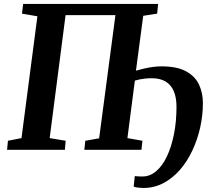

<svg xmlns="http://www.w3.org/2000/svg" viewBox="-20 -763 1072 978"><path d="M710 194.5Q700 194.5 684 192.8Q668 191 661 187.5L666.5 134Q673.5 135 684.2 135.5Q695 136 706 136Q743.5 136 775.2 109.2Q807 82.5 830 34.2Q853 -14 866 -78.8Q879 -143.5 879 -219.5Q879 -266.5 865 -299Q851 -331.5 823 -348Q795 -364.5 753.5 -364.5Q736 -364.5 721 -363Q706 -361.5 692.8 -358.8Q679.5 -356 667 -352.5L629 -59.5L705.5 -46L700.5 0H409.5L414.5 -46L485 -58.5L568 -686H314L233 -59.5L314.5 -46L310.5 0H16L20.5 -46L89.5 -59.5L170.5 -680L92 -693.5L98 -743H785.5L780.5 -693.5L709.5 -682.5L672.5 -403Q693.5 -409 715.2 -414Q737 -419 758.8 -422Q780.5 -425 802 -425Q882 -425 928.2 -399.5Q974.5 -374 994 -331.5Q1013.5 -289 1013.5 -238.5Q1013.5 -175 999.5 -112.8Q985.5 -50.5 959.2 5Q933 60.5 895.8 103Q858.5 145.5 811.8 170Q765 194.5 710 194.5Z"/></svg>

Font: Merriweather 20pt
Style: Bold Italic
Weight: 700
Italic angle: -7.8°
Version: Version 2.101